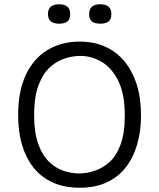

<svg xmlns="http://www.w3.org/2000/svg" viewBox="-20 -867 745 900"><path d="M354 13Q282 13 227.5 -11.5Q173 -36 137 -81.5Q101 -127 83 -189Q65 -251 65 -327Q65 -441 102 -518Q139 -595 204 -633.5Q269 -672 353 -672Q419 -672 471.5 -649Q524 -626 562 -581Q600 -536 620.5 -472Q641 -408 641 -326Q641 -251 622.5 -188.5Q604 -126 568.5 -81Q533 -36 479 -11.5Q425 13 354 13ZM351 -54Q384 -54 421 -65.5Q458 -77 491 -105.5Q524 -134 544.5 -187.5Q565 -241 565 -325Q565 -426 535 -487Q505 -548 457.5 -576.5Q410 -605 355 -605Q324 -605 287 -594Q250 -583 216.5 -554Q183 -525 161.5 -470Q140 -415 140 -327Q140 -246 159 -193Q178 -140 209 -109.5Q240 -79 277.5 -66.5Q315 -54 351 -54ZM450 -756Q424 -756 411 -766.5Q398 -777 398 -801Q398 -824 411 -835.5Q424 -847 450 -847Q475 -847 488.5 -836Q502 -825 502 -801Q502 -777 489 -766.5Q476 -756 450 -756ZM257 -756Q232 -756 218.5 -766.5Q205 -777 205 -801Q205 -825 218.5 -836Q232 -847 257 -847Q282 -847 295.5 -836Q309 -825 309 -801Q309 -777 296 -766.5Q283 -756 257 -756Z"/></svg>

Font: Bricolage Grotesque Light
Style: Regular
Weight: 300
Designer: Mathieu Triay
Foundry: Atelier Triay
Version: Version 1.000;gftools[0.9.30]